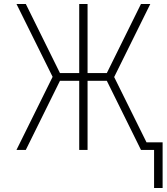

<svg xmlns="http://www.w3.org/2000/svg" viewBox="-20 -755 840 967"><path d="M756 192V0H690L518 -348H421V0H379V-348H282L110 0H63L245 -368L63 -735H110L282 -387H379V-735H421V-387H518L690 -735H737L555 -367L718 -38H799V192Z"/></svg>

Font: Iosevka Aile Extralight
Style: Regular
Weight: 200
Designer: Belleve Invis
Foundry: Belleve Invis
Version: Version 31.1.0; ttfautohint (v1.8.4)